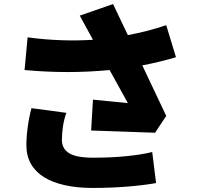

<svg xmlns="http://www.w3.org/2000/svg" viewBox="-20 -834 980 946"><path d="M847 -552Q806 -540 765 -530Q724 -520 681 -512L799 -263L744 -180L429 -191L438 -343L610 -326L520 -489Q316 -469 101 -489L116 -650Q279 -628 438 -638L373 -757L537 -814L610 -661Q658 -670 705 -682Q752 -694 799 -710ZM307 -278Q296 -248 290.5 -213Q285 -178 285 -144Q285 -102 320 -79.5Q355 -57 441 -57Q526 -57 602 -64.5Q678 -72 730 -85L749 68Q687 79 605.5 85.5Q524 92 435 92Q360 92 299.5 78.5Q239 65 197 39Q155 13 132.5 -26.5Q110 -66 110 -118Q110 -160 116.5 -208Q123 -256 135 -301Z"/></svg>

Font: OA Gothic ExtraBold
Style: Regular
Weight: 800
Designer: Choi Chi-young, Lee Jaesang, Lee Juhyun, Han Dohee
Foundry: DDUNGSANG CORP.
Version: Version 1.000;Build 20210203